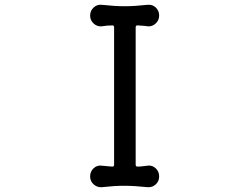

<svg xmlns="http://www.w3.org/2000/svg" viewBox="-20 -757 1040 801"><path d="M597 -66Q616 -68 630 -54.5Q644 -41 644 -21Q644 -1 630 12Q616 25 597 24Q567 21 543.5 19.5Q520 18 498 18Q476 18 454 19.5Q432 21 404 24Q385 25 370.5 12Q356 -1 356 -21Q356 -41 370 -54.5Q384 -68 403 -66Q413 -65 424.5 -64Q436 -63 447 -62H449Q456 -62 456 -70V-643Q456 -651 449 -651Q438 -651 426 -650Q414 -649 403 -647Q384 -646 370 -659.5Q356 -673 356 -692Q356 -712 370.5 -725.5Q385 -739 404 -737Q433 -734 455.5 -732.5Q478 -731 500 -731Q522 -731 545 -732.5Q568 -734 596 -737Q616 -739 630 -725.5Q644 -712 644 -692Q644 -673 630 -659.5Q616 -646 597 -647Q587 -649 576.5 -649.5Q566 -650 555 -651H553Q546 -651 546 -643V-70Q546 -62 554 -62Q565 -62 576 -63.5Q587 -65 597 -66Z"/></svg>

Font: Kiwi Maru Medium
Style: Regular
Weight: 500
Designer: Hiroki-Chan
Version: Version 1.100